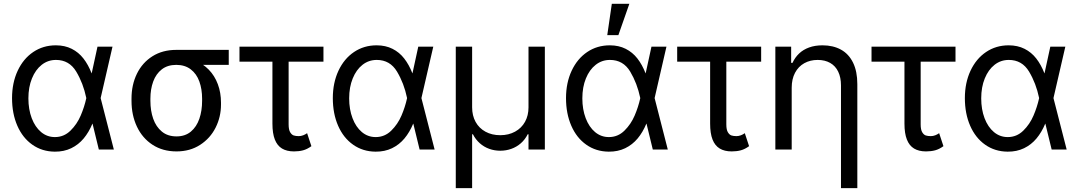

<svg xmlns="http://www.w3.org/2000/svg" viewBox="-20 -771 5562 990"><path d="M42.1 -265.2Q42.1 -343.9 71.1 -406.1Q100.1 -468.2 151.4 -502.8Q202.7 -537.3 268 -537.3Q314.2 -537.3 349.8 -519.3Q385.4 -501.4 410.2 -469.4Q435.1 -437.5 452.3 -393H484.8L498.6 -266.6L567 0H489.6L424.7 -266.6Q409.2 -341.5 373.1 -401.8Q337 -462 268.6 -462Q227.2 -462 195.1 -436.8Q163 -411.6 144.7 -366.5Q126.4 -321.5 126.4 -263.8Q126.4 -207.2 143.6 -161.6Q160.9 -116 191.8 -90.1Q222.7 -64.2 263.1 -64.2Q309.7 -64.2 343.4 -97.4Q377.1 -130.5 396.1 -175.1Q415.1 -219.6 424.7 -263.8L482.7 -530.4H560.1L498.6 -263.8L484.8 -133.3H456.5Q438.2 -89.1 411.4 -57Q384.7 -24.9 347.2 -6.7Q309.7 11.4 262.4 11Q196.8 10.4 146.8 -24.9Q96.7 -60.1 69.4 -122.6Q42.1 -185.1 42.1 -265.2Z M888.8 -513.8Q899.2 -512.4 908.3 -507.1Q917.5 -501.7 930.9 -491.7Q938.2 -486.2 946.7 -480.7Q955.1 -475.1 964.3 -469.6Q973.4 -464.1 984.1 -459.9Q1025.9 -443 1056.5 -411.8Q1087 -380.5 1103.2 -336.8Q1119.5 -293.2 1119.5 -241.7V-232Q1119.5 -168.5 1091.9 -113.3Q1064.2 -58 1012.1 -24.2Q959.9 9.7 890.2 9.7Q819.1 9.7 766.6 -24.5Q714.1 -58.7 686.1 -117.9Q658.1 -177.1 658.1 -251.4V-262.4Q658.1 -333.9 686.1 -391.1Q714.1 -448.2 766.2 -481Q818.4 -513.8 888.8 -513.8ZM890.2 -67.7Q934.7 -67.7 964.3 -92.5Q993.8 -117.4 1007.9 -158.7Q1022.1 -199.9 1022.1 -251.4V-262.4Q1022.1 -311.1 1007.9 -350.7Q993.8 -390.2 963.7 -413.3Q933.7 -436.5 888.8 -436.5Q843.9 -436.5 814.2 -413.3Q784.5 -390.2 770 -350.7Q755.5 -311.1 755.5 -262.4V-251.4Q755.5 -199.9 770 -158.7Q784.5 -117.4 814.6 -92.5Q844.6 -67.7 890.2 -67.7ZM1159.5 -436.5H888.8V-513.8H1159.5Z M1647.8 -453H1214.8V-530.4H1647.8ZM1468.2 -530.4V-129.8Q1468.2 -102.2 1476.2 -89.1Q1484.1 -76 1494.6 -72.5Q1505.2 -69.1 1520.7 -69.1Q1532.1 -69.1 1543.5 -73.5Q1554.9 -78 1563.5 -84.3L1585.6 -17.3Q1563.5 -1.4 1542.6 4.1Q1521.8 9.7 1495.9 9.7Q1458.6 9.7 1434 -5.2Q1409.5 -20 1397.1 -51.6Q1384.7 -83.2 1384.7 -134V-530.4Z M1696.1 -265.2Q1696.1 -343.9 1725.1 -406.1Q1754.1 -468.2 1805.4 -502.8Q1856.7 -537.3 1922 -537.3Q1968.2 -537.3 2003.8 -519.3Q2039.4 -501.4 2064.2 -469.4Q2089.1 -437.5 2106.4 -393H2138.8L2152.6 -266.6L2221 0H2143.6L2078.7 -266.6Q2063.2 -341.5 2027.1 -401.8Q1991 -462 1922.7 -462Q1881.2 -462 1849.1 -436.8Q1817 -411.6 1798.7 -366.5Q1780.4 -321.5 1780.4 -263.8Q1780.4 -207.2 1797.7 -161.6Q1814.9 -116 1845.8 -90.1Q1876.7 -64.2 1917.1 -64.2Q1963.7 -64.2 1997.4 -97.4Q2031.1 -130.5 2050.1 -175.1Q2069.1 -219.6 2078.7 -263.8L2136.7 -530.4H2214.1L2152.6 -263.8L2138.8 -133.3H2110.5Q2092.2 -89.1 2065.4 -57Q2038.7 -24.9 2001.2 -6.7Q1963.7 11.4 1916.4 11Q1850.8 10.4 1800.8 -24.9Q1750.7 -60.1 1723.4 -122.6Q1696.1 -185.1 1696.1 -265.2Z M2330.1 -530.4H2414.4V-217.5Q2414.4 -175.1 2432.3 -142.4Q2450.3 -109.8 2483.3 -91.9Q2516.2 -73.9 2559.4 -73.9Q2602.6 -73.9 2635.9 -92.2Q2669.2 -110.5 2687.2 -143Q2705.1 -175.4 2705.1 -217.5V-530.4H2789.4V0H2705.1V-78.7H2701Q2687.2 -51.1 2665.4 -32.1Q2643.6 -13.1 2616.5 -3.5Q2589.4 6.2 2559.4 6.2Q2529.7 6.2 2502.8 -3.5Q2475.8 -13.1 2454.1 -32.3Q2432.3 -51.5 2418.5 -78.7H2414.4V198.9H2330.1Z M2898.5 -265.2Q2898.5 -343.9 2927.5 -406.1Q2956.5 -468.2 3007.8 -502.8Q3059 -537.3 3124.3 -537.3Q3170.6 -537.3 3206.1 -519.3Q3241.7 -501.4 3266.6 -469.4Q3291.4 -437.5 3308.7 -393H3341.2L3355 -266.6L3423.3 0H3346L3281.1 -266.6Q3265.5 -341.5 3229.5 -401.8Q3193.4 -462 3125 -462Q3083.6 -462 3051.5 -436.8Q3019.3 -411.6 3001 -366.5Q2982.7 -321.5 2982.7 -263.8Q2982.7 -207.2 3000 -161.6Q3017.3 -116 3048.2 -90.1Q3079.1 -64.2 3119.5 -64.2Q3166.1 -64.2 3199.8 -97.4Q3233.4 -130.5 3252.4 -175.1Q3271.4 -219.6 3281.1 -263.8L3339.1 -530.4H3416.4L3355 -263.8L3341.2 -133.3H3312.8Q3294.5 -89.1 3267.8 -57Q3241 -24.9 3203.6 -6.7Q3166.1 11.4 3118.8 11Q3053.2 10.4 3003.1 -24.9Q2953 -60.1 2925.8 -122.6Q2898.5 -185.1 2898.5 -265.2ZM3134.7 -751.4H3225.1L3168.5 -589.8H3111.2Z M3904.7 -453H3471.7V-530.4H3904.7ZM3725.1 -530.4V-129.8Q3725.1 -102.2 3733.1 -89.1Q3741 -76 3751.6 -72.5Q3762.1 -69.1 3777.6 -69.1Q3789 -69.1 3800.4 -73.5Q3811.8 -78 3820.4 -84.3L3842.5 -17.3Q3820.4 -1.4 3799.6 4.1Q3778.7 9.7 3752.8 9.7Q3715.5 9.7 3691 -5.2Q3666.4 -20 3654 -51.6Q3641.6 -83.2 3641.6 -134V-530.4Z M4062.2 0H3977.9V-530.4H4059.4V-446.8H4066.3Q4079.1 -474.8 4100.3 -495Q4121.5 -515.2 4151.8 -526.2Q4182 -537.3 4221 -537.3Q4275.6 -537.3 4316 -515.2Q4356.4 -493.1 4378.5 -448Q4400.6 -403 4400.6 -337V198.9H4316.3V-330.8Q4316.3 -371.5 4302.1 -401.2Q4288 -430.9 4260.7 -446.5Q4233.4 -462 4196.1 -462Q4157.5 -462 4127.1 -445.1Q4096.7 -428.2 4079.4 -395.7Q4062.2 -363.3 4062.2 -318.4Z M4906.8 -453H4473.8V-530.4H4906.8ZM4727.2 -530.4V-129.8Q4727.2 -102.2 4735.2 -89.1Q4743.1 -76 4753.6 -72.5Q4764.2 -69.1 4779.7 -69.1Q4791.1 -69.1 4802.5 -73.5Q4813.9 -78 4822.5 -84.3L4844.6 -17.3Q4822.5 -1.4 4801.6 4.1Q4780.7 9.7 4754.8 9.7Q4717.5 9.7 4693 -5.2Q4668.5 -20 4656.1 -51.6Q4643.6 -83.2 4643.6 -134V-530.4Z M4955.1 -265.2Q4955.1 -343.9 4984.1 -406.1Q5013.1 -468.2 5064.4 -502.8Q5115.7 -537.3 5180.9 -537.3Q5227.2 -537.3 5262.8 -519.3Q5298.3 -501.4 5323.2 -469.4Q5348.1 -437.5 5365.3 -393H5397.8L5411.6 -266.6L5480 0H5402.6L5337.7 -266.6Q5322.2 -341.5 5286.1 -401.8Q5250 -462 5181.6 -462Q5140.2 -462 5108.1 -436.8Q5076 -411.6 5057.7 -366.5Q5039.4 -321.5 5039.4 -263.8Q5039.4 -207.2 5056.6 -161.6Q5073.9 -116 5104.8 -90.1Q5135.7 -64.2 5176.1 -64.2Q5222.7 -64.2 5256.4 -97.4Q5290.1 -130.5 5309 -175.1Q5328 -219.6 5337.7 -263.8L5395.7 -530.4H5473.1L5411.6 -263.8L5397.8 -133.3H5369.5Q5351.2 -89.1 5324.4 -57Q5297.7 -24.9 5260.2 -6.7Q5222.7 11.4 5175.4 11Q5109.8 10.4 5059.7 -24.9Q5009.7 -60.1 4982.4 -122.6Q4955.1 -185.1 4955.1 -265.2Z"/></svg>

Font: Pretendard Variable
Style: Regular
Weight: 400
Designer: Base glyphs from Inter by Rasmus Andersson; Hangul glyphs from Noto Sans CJK(Source Han Sans) by Jang Soo-young and Kang
Foundry: Kil Hyung-jin
Version: Version 1.100;FEAKit 1.0